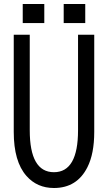

<svg xmlns="http://www.w3.org/2000/svg" viewBox="-20 -899 540 961"><path d="M93.8 -878.9H201.7V-783.7H93.8ZM298.8 -878.9H406.7V-783.7H298.8ZM48.8 -725.1H128.9V-247.1Q128.9 -37.1 250 -37.1Q370.6 -37.1 370.6 -247.1V-725.1H451.7V-238.8Q451.7 -129.4 417.5 -62Q365.2 42 250 42Q165.5 42 112.3 -18.6Q48.8 -90.3 48.8 -238.8Z"/></svg>

Font: BIZ UDGothic
Style: Regular
Weight: 400
Monospace: yes
Designer: TypeBank Co., Ltd.
Foundry: Morisawa Inc.
Version: Version 1.05